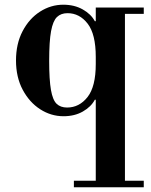

<svg xmlns="http://www.w3.org/2000/svg" viewBox="-20 -482 640 816"><path d="M250 12Q197 12 151 -17.5Q105 -47 76.5 -100.5Q48 -154 48 -225Q48 -296 76 -349.5Q104 -403 150 -432.5Q196 -462 249 -462Q296 -462 331.5 -442Q367 -422 383 -392H407L387 -240Q387 -337 352.5 -381.5Q318 -426 267 -426Q239 -426 222 -409.5Q205 -393 197 -349.5Q189 -306 189 -224Q189 -143 196.5 -100Q204 -57 220.5 -41Q237 -25 265 -25Q317 -25 352 -69.5Q387 -114 387 -210L407 -58H383Q367 -28 332 -8Q297 12 250 12ZM294 314V286H591V314ZM387 299V-442H511V299ZM387 -423V-450H591V-423Z"/></svg>

Font: Libre Bodoni Medium
Style: Regular
Weight: 500
Designer: Pablo Impallari, Rodrigo Fuenzalida
Foundry: Impallari Type
Version: Version 2.005;gftools[0.9.23]